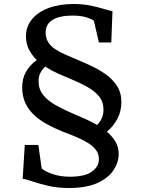

<svg xmlns="http://www.w3.org/2000/svg" viewBox="-20 -842 713 961"><path d="M172 -116.5 188.5 0.5Q204 16 243.2 29.2Q282.5 42.5 329 42.5Q404.5 42.5 439.8 17.2Q475 -8 475 -45.5Q475 -72 460.2 -91.5Q445.5 -111 420 -126.8Q394.5 -142.5 362 -156.2Q329.5 -170 293 -183.5Q254 -199.5 217.5 -219Q181 -238.5 152.5 -264.5Q124 -290.5 107.5 -325Q91 -359.5 91 -405.5Q91 -448.5 110 -482.5Q129 -516.5 164 -541.5Q140 -565 125 -594Q110 -623 110 -660.5Q110 -708.5 139.5 -745Q169 -781.5 223 -801.8Q277 -822 348.5 -822Q395 -822 433.5 -814Q472 -806 500 -797.2Q528 -788.5 543 -786L537 -629.5H475L450 -737.5Q444.5 -744.5 415.5 -754.2Q386.5 -764 343.5 -764Q278.5 -764 243.5 -742.8Q208.5 -721.5 208.5 -680.5Q208.5 -651.5 221 -631.2Q233.5 -611 255.8 -596.2Q278 -581.5 307.2 -568.8Q336.5 -556 369.5 -542Q399.5 -529.5 437 -512Q474.5 -494.5 508.8 -470.5Q543 -446.5 565.2 -412.5Q587.5 -378.5 587.5 -332Q587.5 -285.5 567.8 -248Q548 -210.5 515 -182.5Q541 -161 557.5 -133.5Q574 -106 574 -71.5Q574 -30 548.5 9.2Q523 48.5 467.8 73.8Q412.5 99 324.5 99Q267.5 99 221 88Q174.5 77 141.8 65.8Q109 54.5 93.5 53L104 -116.5ZM350.5 -271Q363.5 -265.5 377.8 -259.5Q392 -253.5 406.8 -246.8Q421.5 -240 436.5 -232.5Q451.5 -225 466 -216.5Q481.5 -232.5 489.8 -251.2Q498 -270 498 -293.5Q498 -332 475.8 -359.5Q453.5 -387 413.8 -408.8Q374 -430.5 322 -452Q309 -457.5 294.8 -463.2Q280.5 -469 265.5 -476Q250.5 -483 235.8 -491Q221 -499 206.5 -508.5Q190.5 -493.5 181.8 -476.2Q173 -459 173 -435.5Q173 -395.5 196 -366.8Q219 -338 259 -315.5Q299 -293 350.5 -271Z"/></svg>

Font: Merriweather Light 18pt Medium
Style: Regular
Weight: 500
Version: Version 2.100